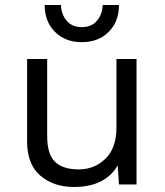

<svg xmlns="http://www.w3.org/2000/svg" viewBox="-20 -735 657 765"><path d="M454 -715Q454 -649 413 -608Q372 -567 306 -567Q240 -567 199 -608Q158 -649 158 -715H223Q224 -678 245.5 -652.5Q267 -627 306 -627Q345 -627 366.5 -652.5Q388 -678 389 -715ZM274 10Q194 10 141 -35Q88 -80 88 -172V-500H168V-193Q168 -120 199.5 -90Q231 -60 294 -60Q356 -60 400 -102.5Q444 -145 444 -228V-500H524V0H454L449 -76Q399 10 274 10Z"/></svg>

Font: Elaine Sans
Style: Regular
Weight: 400
Designer: Wei Huang
Foundry: Wei Huang
Version: Version 2.001;December 24, 2019;FontCreator 12.0.0.2547 64-b